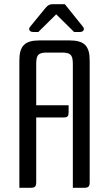

<svg xmlns="http://www.w3.org/2000/svg" viewBox="-20 -892 517 912"><path d="M281 -334C302 -334 306 -340 306 -361V-392H152V-585C152 -624 157 -640 193 -642H285C320 -640 326 -624 326 -585V0H379C400 0 406 -6 406 -27V-605C406 -674 380 -700 311 -700H167C98 -700 72 -674 72 -605V0H125C146 0 152 -6 152 -27V-334ZM288 -872H229C216 -872 207 -867 196 -854L123 -765C114 -754 119 -740 138 -740H162L247 -824L332 -740H359C378 -740 383 -754 374 -765Z"/></svg>

Font: Rationale One
Style: Regular
Weight: 400
Designer: Cyreal (www.cyreal.org)
Foundry: Cyreal (www.cyreal.org)
Version: Version 1.001